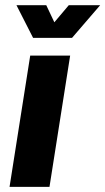

<svg xmlns="http://www.w3.org/2000/svg" viewBox="-20 -730 411 750"><path d="M17.3 0 98 -512.7H254L173.3 0ZM109.3 -582 44.3 -709.7H160.7L192.3 -643L248.7 -709.7H371.3L261.3 -582Z"/></svg>

Font: MuseoModerno Thin
Style: Italic
Weight: 100
Italic angle: -9°
Designer: Pablo Cosgaya, Héctor Gatti, Marcela Romero, and the Authors of The MuseoModerno Project.
Foundry: Omnibus-Type Team
Version: Version 1.003